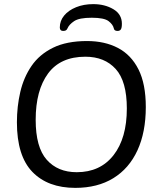

<svg xmlns="http://www.w3.org/2000/svg" viewBox="-20 -905 771 931"><path d="M432 -885Q488 -885 529.5 -860.5Q571 -836 571 -790Q571 -770 566 -762.5Q561 -755 550 -755Q534 -755 532 -767Q528 -786 506.5 -802.5Q485 -819 425 -819Q364 -819 339.5 -802.5Q315 -786 307 -767Q304 -760 299 -757.5Q294 -755 286 -755Q270 -755 270 -772Q270 -804 291 -829.5Q312 -855 349 -870Q386 -885 432 -885ZM345 6Q212 6 137 -71.5Q62 -149 62 -312Q62 -389 78.5 -459.5Q95 -530 133 -585.5Q171 -641 237 -673.5Q303 -706 402 -706Q488 -706 552 -672.5Q616 -639 651.5 -568.5Q687 -498 687 -386Q687 -264 646.5 -176Q606 -88 529.5 -41Q453 6 345 6ZM352 -70Q466 -70 530.5 -152.5Q595 -235 595 -379Q595 -511 541 -570.5Q487 -630 394 -630Q273 -630 213 -548.5Q153 -467 153 -324Q153 -191 206.5 -130.5Q260 -70 352 -70Z"/></svg>

Font: Asap
Style: Italic
Weight: 400
Italic angle: -6°
Designer: Pablo Cosgaya
Foundry: Omnibus-Type
Version: Version 3.001; ttfautohint (v1.8.3)